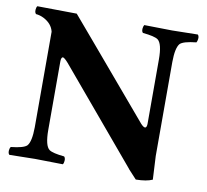

<svg xmlns="http://www.w3.org/2000/svg" viewBox="-75 -729 890 824"><g transform="rotate(10 370.0 -317.5)"><path d="M640.1 0Q614.3 11.7 567.9 12.2Q567.9 12.2 533.2 -25.4Q530.3 -29.3 527.8 -32.2L192.9 -430.2Q176.3 -449.2 168.9 -450.2Q161.1 -448.7 161.1 -430.2V-132.8Q161.1 -63.5 182.1 -47.9Q197.3 -37.1 248 -32.2Q256.3 -23.9 251.5 -4.4Q250 0 248 2Q147.5 0 127 0Q110.8 0 15.1 2Q6.8 -6.3 11.7 -25.4Q13.2 -29.8 15.1 -32.2Q71.3 -38.1 85 -52.2Q101.6 -71.3 102.1 -132.8V-549.8Q94.2 -583.5 58.1 -602.5Q41 -611.3 22.9 -612.8Q14.6 -621.1 19.5 -640.6Q21 -645 22.9 -647L194.8 -645L284.2 -540L549.3 -227.5Q574.7 -200.2 576.2 -231V-512.2Q576.2 -581.5 555.2 -597.2Q540 -607.9 488.8 -612.8Q480.5 -621.1 485.8 -640.6Q487.3 -645 488.8 -647Q589.4 -645 609.9 -645Q626 -645 722.2 -647Q730.5 -638.7 725.1 -619.6Q723.6 -615.2 722.2 -612.8Q666 -606.9 651.9 -592.8Q635.3 -573.7 634.8 -512.2V-102.1Z"/></g></svg>

Font: Linux Libertine O
Style: Bold
Weight: 700
Designer: Philipp H. Poll
Foundry: Philipp H. Poll
Version: Version 5.0.0